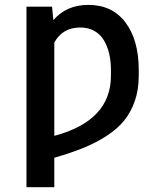

<svg xmlns="http://www.w3.org/2000/svg" viewBox="-20 -573 685 796"><path d="M201.2 -489.3Q255.4 -552.7 346.2 -552.7Q445.8 -552.7 500.5 -479.5Q555.2 -406.2 555.2 -283.2V-258.8Q555.2 -201.7 539.3 -155.3Q523.4 -108.9 495.4 -74Q467.3 -39.1 422.6 -10Q377.9 19 326.2 40Q274.4 61 205.1 81.1V203.1H89.8V-545.4H195.8ZM205.1 -9.8Q439.9 -72.3 439.9 -258.8V-283.2Q439.9 -319.8 432.6 -350.8Q425.3 -381.8 410.4 -406.5Q395.5 -431.2 370.6 -445.1Q345.7 -459 313 -459Q239.3 -459 205.1 -396.5Z"/></svg>

Font: Karasuma Gothic
Style: Regular
Weight: 500
Designer: Rasmus Andersson / Ryoko Nishizuka
Foundry: Genbu
Version: Version 1.00